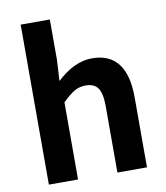

<svg xmlns="http://www.w3.org/2000/svg" viewBox="-88 -871 815 943"><g transform="rotate(-10 320.0 -399.0)"><path d="M79.1 0V-797.9H224.6V-596.7L218.8 -492.2Q306.6 -574.2 394.5 -574.2Q568.4 -574.2 568.4 -348.6V0H420.9V-331.1Q420.9 -394.5 402.3 -421.4Q383.8 -448.2 341.8 -448.2Q309.6 -448.2 284.7 -433.6Q259.8 -418.9 224.6 -384.8V0Z"/></g></svg>

Font: Nasu
Style: Bold
Weight: 700
Designer: Ryoko NISHIZUKA (kana &amp; ideographs); Paul D. Hunt (Latin, Greek &amp; Cyrillic); Wenlong ZHANG (bopomofo); Sandoll C
Version: Version 2014.1215